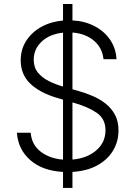

<svg xmlns="http://www.w3.org/2000/svg" viewBox="-20 -838 669 949"><path d="M291.5 90.9V11.7Q190 6.4 129.6 -46.7Q69.2 -99.8 63.6 -181.8H131.7Q136.7 -122.2 181.5 -88.1Q226.2 -54 291.5 -49V-345.5L262.4 -354Q176.8 -379.3 129.6 -424.5Q82.4 -469.8 82.4 -539.8Q82.4 -594.1 109.7 -636.5Q137.1 -679 184.3 -705.1Q231.5 -731.2 291.5 -736.5V-818.2H338.1V-737.2Q400.9 -733.7 449 -707.9Q497.2 -682.2 525.2 -640.1Q553.3 -598 555.8 -545.5H491.5Q485.8 -601.9 444.1 -637.1Q402.3 -672.2 338.1 -677.2V-396.7L368.3 -388.1Q403.1 -378.6 437.9 -363.6Q472.7 -348.7 501.6 -326.2Q530.5 -303.6 548.1 -271.1Q565.7 -238.6 565.7 -193.2Q565.7 -138.1 538.5 -93.2Q511.4 -48.3 460.4 -20.4Q409.4 7.5 338.1 11.7V90.9ZM338.1 -49.4Q409.8 -55.4 455.6 -94.6Q501.4 -133.9 501.4 -194.2Q501.4 -250 459.3 -279.5Q417.3 -308.9 349.4 -328.5L338.1 -331.7ZM291.5 -410.2V-676.5Q226.2 -669.7 186.4 -632.8Q146.7 -595.9 146.7 -542.6Q146.7 -504.3 168.1 -478.5Q189.6 -452.8 223 -436.4Q256.4 -420.1 291.5 -410.2Z"/></svg>

Font: Inter UI Light
Style: Regular
Weight: 300
Designer: Rasmus Andersson
Foundry: rsms
Version: 3.2;8d6f07862